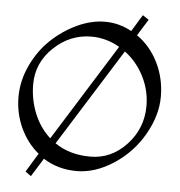

<svg xmlns="http://www.w3.org/2000/svg" viewBox="-56 -819 877 937"><g transform="rotate(5 382.0 -351.0)"><path d="M130 64 102 44 158 -48Q101 -95 68.5 -165.5Q36 -236 36 -316Q36 -396 72 -472Q108 -548 164.5 -601Q221 -654 289.5 -686Q358 -718 426 -718Q494 -718 556 -684L606 -766L636 -746L586 -666Q652 -620 690 -543.5Q728 -467 728 -376.5Q728 -286 675 -192.5Q622 -99 531.5 -39.5Q441 20 349.5 20Q258 20 186 -26ZM534 -582 236 -106Q308 -56 410.5 -56Q513 -56 587.5 -136Q662 -216 662 -326Q662 -402 627.5 -470Q593 -538 534 -582ZM208 -128 504 -602Q438 -640 366 -640Q261 -640 181.5 -564.5Q102 -489 102 -384Q102 -309 129.5 -241.5Q157 -174 208 -128Z"/></g></svg>

Font: Montaga
Style: Regular
Weight: 400
Designer: Alejandra Rodriguez
Foundry: Alejandra Rodriguez
Version: Version 1.001